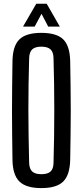

<svg xmlns="http://www.w3.org/2000/svg" viewBox="-20 -980 434 1008"><path d="M197 7.5Q117.5 7.5 82.2 -26.8Q47 -61 45.5 -140Q44.5 -206 43.8 -270.8Q43 -335.5 43 -400Q43 -464.5 43.8 -529.2Q44.5 -594 45.5 -660Q47 -739.5 82.2 -773.5Q117.5 -807.5 197 -807.5Q277 -807.5 311.8 -773.5Q346.5 -739.5 348.5 -660Q349.5 -594 350.5 -529Q351.5 -464 351.5 -399.5Q351.5 -335 350.5 -270.5Q349.5 -206 348.5 -140Q346.5 -61 311.8 -26.8Q277 7.5 197 7.5ZM197 -65.5Q230.5 -65.5 245.5 -79.5Q260.5 -93.5 261 -125.5Q263 -193.5 264 -262.8Q265 -332 265 -401.8Q265 -471.5 264 -540Q263 -608.5 261 -674.5Q260.5 -706.5 245.2 -720.8Q230 -735 197 -735Q164.5 -735 149.2 -720.8Q134 -706.5 133 -674.5Q131 -608.5 130 -540Q129 -471.5 129 -401.8Q129 -332 130.2 -262.8Q131.5 -193.5 133 -125.5Q134 -93.5 149.2 -79.5Q164.5 -65.5 197 -65.5ZM101 -840.5 170.5 -960.5H225L294 -840.5H233L198 -907.5L162 -840.5Z"/></svg>

Font: Big Shoulders Display Thin SemiBold
Style: Regular
Weight: 600
Version: Version 2.002